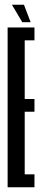

<svg xmlns="http://www.w3.org/2000/svg" viewBox="-20 -791 178 811"><path d="M12.2 0V-675H125.6V-620.5H84.4V-372.8H125.6V-319.1H84.4V-54.5H125.6V0ZM74.2 -697.2 30.3 -771H81.2L109.4 -697.2Z"/></svg>

Font: Anybody UltraCondensed Thin
Style: Regular
Weight: 100
Width: 1
Designer: Tyler Finck
Foundry: Etcetera Type Company
Version: Version 1.110